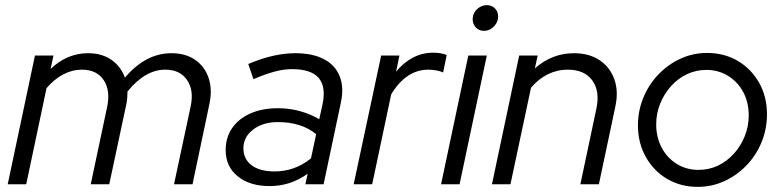

<svg xmlns="http://www.w3.org/2000/svg" viewBox="-20 -717 3044 747"><path d="M10 0 116 -501H188L177 -449Q241 -510 323 -510Q376 -510 413 -484.5Q450 -459 466 -415Q507 -463 552 -486.5Q597 -510 647 -510Q702 -510 739.5 -484Q777 -458 792 -412.5Q807 -367 794 -309L729 0H657L722 -304Q735 -366 707.5 -406Q680 -446 623 -446Q545 -446 476 -361Q476 -349 475 -336Q474 -323 471 -309L405 0H333L396 -297Q411 -363 384 -404.5Q357 -446 298 -446Q261 -446 226 -427.5Q191 -409 161 -374L82 0Z M1029 7Q952 7 905 -31Q858 -69 858 -133Q858 -182 883 -218.5Q908 -255 954 -275.5Q1000 -296 1062 -296Q1106 -296 1147.5 -284.5Q1189 -273 1222 -253L1235 -312Q1249 -380 1219.5 -414Q1190 -448 1116 -448Q1084 -448 1048.5 -438.5Q1013 -429 966 -409L946 -468Q998 -490 1043 -500Q1088 -510 1128 -510Q1196 -510 1240 -487Q1284 -464 1301.5 -420.5Q1319 -377 1306 -317L1239 0H1168L1177 -41Q1143 -17 1106.5 -5Q1070 7 1029 7ZM1048 -50Q1087 -50 1122.5 -62.5Q1158 -75 1190 -101L1210 -195Q1153 -242 1061 -242Q1003 -242 965 -213Q927 -184 927 -140Q927 -98 959 -74Q991 -50 1048 -50Z M1356 0 1463 -501H1534L1521 -438Q1549 -473 1586 -492.5Q1623 -512 1665 -512Q1696 -512 1718 -503L1704 -435Q1694 -440 1678 -443Q1662 -446 1647 -446Q1560 -446 1502 -350L1428 0Z M1696 0 1802 -501H1874L1768 0ZM1863 -597Q1844 -597 1831.5 -610Q1819 -623 1819 -642Q1819 -657 1826.5 -669.5Q1834 -682 1847 -689.5Q1860 -697 1874 -697Q1893 -697 1905.5 -684.5Q1918 -672 1918 -653Q1918 -638 1910.5 -625.5Q1903 -613 1890.5 -605Q1878 -597 1863 -597Z M1894 0 2000 -501H2072L2061 -451Q2128 -510 2213 -510Q2272 -510 2312.5 -483Q2353 -456 2370 -409Q2387 -362 2374 -302L2310 0H2238L2300 -293Q2315 -362 2284.5 -404Q2254 -446 2189 -446Q2148 -446 2111.5 -428Q2075 -410 2046 -376L1966 0Z M2695 10Q2628 10 2575.5 -21Q2523 -52 2492.5 -106.5Q2462 -161 2462 -229Q2462 -286 2483 -337Q2504 -388 2541.5 -427.2Q2579 -466.4 2627.5 -488.7Q2676 -511 2731 -511Q2798 -511 2850.5 -480Q2903 -449 2933.5 -395Q2964 -341 2964 -272Q2964 -215.2 2943 -163.9Q2922 -112.6 2884.5 -73.7Q2847 -34.8 2798.5 -12.4Q2750 10 2695 10ZM2698 -56Q2738 -56 2773 -72.5Q2808 -89 2834.9 -118.7Q2861.8 -148.4 2877.4 -186.9Q2893 -225.5 2893 -268Q2893 -319.1 2871.6 -358.9Q2850.2 -398.6 2812.6 -421.8Q2775 -445 2728.3 -445Q2688 -445 2653 -428.5Q2618 -412 2591.1 -382.3Q2564.2 -352.6 2548.6 -314.1Q2533 -275.5 2533 -233Q2533 -182.7 2554.5 -142.3Q2576 -102 2613.5 -79Q2651.1 -56 2698 -56Z"/></svg>

Font: Red Hat Display
Style: Italic
Weight: 300
Italic angle: -12°
Designer: Pentagram, MCKL
Foundry: Pentagram, MCKL
Version: Version 1.023